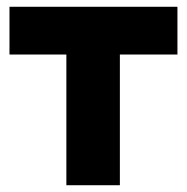

<svg xmlns="http://www.w3.org/2000/svg" viewBox="-20 -547 552 567"><path d="M176 0V-386H8V-527H504V-386H334V0Z"/></svg>

Font: Onest ExtraBold
Style: Regular
Weight: 800
Designer: Dmitri Voloshin, Andrey Kudryavtsev
Foundry: Dmitri Voloshin, Andrey Kudryavtsev
Version: Version 1.000;gftools[0.9.33]